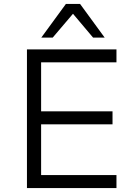

<svg xmlns="http://www.w3.org/2000/svg" viewBox="-20 -956 700 976"><path d="M117 0V-705H572V-639H189V-390H552V-324H189V-66H572V0ZM190 -765 315 -936H387L512 -765H453L351 -886L248 -765Z"/></svg>

Font: Nunito Sans 6pt Light
Style: Regular
Weight: 300
Version: Version 3.101;gftools[0.9.27]